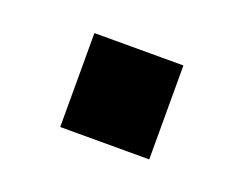

<svg xmlns="http://www.w3.org/2000/svg" viewBox="-43 -218 363 286"><g transform="rotate(20 139.0 -74.5)"><path d="M67.9 0V-148.9H209V0Z"/></g></svg>

Font: Liberation Sans
Style: Bold
Weight: 700
Designer: Steve Matteson
Foundry: Ascender Corporation
Version: Version 2.1.5